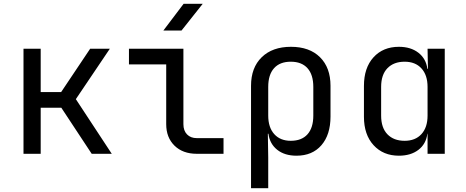

<svg xmlns="http://www.w3.org/2000/svg" viewBox="-20 -805 2440 1005"><path d="M103 0V-550H193V-323H300L452 -550H555L377 -286L565 0H460L301 -241H193V0Z M1010 0Q937 0 893.5 -42.5Q850 -85 850 -155V-468H655V-550H940V-155Q940 -121 959 -101.5Q978 -82 1010 -82H1150V0ZM835 -645 941 -785H1041L930 -645Z M1294 180V-356Q1294 -451 1350 -505.5Q1406 -560 1503 -560Q1600 -560 1655 -505.5Q1710 -451 1710 -356V-195Q1710 -100 1662.5 -45Q1615 10 1532 10Q1470 10 1431 -21Q1392 -52 1385 -105H1382L1384 20V180ZM1502 -68Q1559 -68 1589.5 -102Q1620 -136 1620 -200V-350Q1620 -414 1589.5 -448Q1559 -482 1502 -482Q1445 -482 1414.5 -448Q1384 -414 1384 -350V-200Q1384 -138 1415.5 -103Q1447 -68 1502 -68Z M2068 10Q1986 10 1935.5 -45Q1885 -100 1885 -194V-355Q1885 -450 1935 -505Q1985 -560 2068 -560Q2130 -560 2170 -529Q2210 -498 2217 -445H2220L2218 -550H2308V0H2218V-105H2217Q2210 -51 2170 -20.5Q2130 10 2068 10ZM2098 -68Q2154 -68 2186 -103Q2218 -138 2218 -200V-350Q2218 -412 2186 -447Q2154 -482 2098 -482Q2041 -482 2008 -448Q1975 -414 1975 -350V-200Q1975 -136 2008 -102Q2041 -68 2098 -68Z"/></svg>

Font: JetBrainsMonoNL NF
Style: Regular
Weight: 400
Designer: Philipp Nurullin, Konstantin Bulenkov
Foundry: JetBrains
Version: Version 2.304; ttfautohint (v1.8.4.7-5d5b);Nerd Fonts 3.2.1